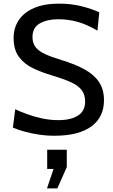

<svg xmlns="http://www.w3.org/2000/svg" viewBox="-20 -734 624 1058"><path d="M280 14Q236 14 193 7.5Q150 1 113 -9.5Q76 -20 51 -31L64 -132Q91 -119 129.5 -105Q168 -91 212 -81.5Q256 -72 302 -72Q370 -72 409.5 -97Q449 -122 449 -174Q449 -214 429 -239Q409 -264 368.5 -282Q328 -300 268 -318Q210 -335 162 -358Q114 -381 84.5 -420.5Q55 -460 55 -525Q55 -580 83.5 -623Q112 -666 168 -690Q224 -714 305 -714Q374 -714 432 -699Q490 -684 527 -666L517 -565Q460 -599 408 -613.5Q356 -628 301 -628Q240 -628 199.5 -605Q159 -582 159 -530Q159 -495 177 -473Q195 -451 230.5 -435Q266 -419 319 -403Q392 -381 444.5 -352.5Q497 -324 525 -283Q553 -242 553 -181Q553 -136 536 -100Q519 -64 485 -38.5Q451 -13 400 0.5Q349 14 280 14ZM296 304H239L275 197H240V91H348V187Z"/></svg>

Font: Cabin VF Beta
Style: Regular
Weight: 400
Designer: Pablo Impallari
Foundry: Pablo Impallari. http://www.impallari.com Igino Marini. http://www.ikern.com
Version: Version 2.200